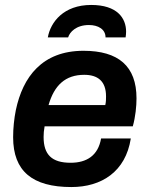

<svg xmlns="http://www.w3.org/2000/svg" viewBox="-20 -743 601 775"><path d="M348 -723C237 -723 184 -654 173 -592H255C261 -613 287 -642 339 -642C376 -642 406 -625 406 -592H487C488 -600 489 -607 489 -615C489 -670 453 -723 348 -723ZM268 12C390 12 487 -50 508 -184H388C376 -115 330 -86 265 -86C189 -86 156 -119 156 -190C156 -203 157 -217 160 -233H516C527 -272 531 -315 531 -346C531 -476 458 -538 317 -538C150 -538 72 -432 44 -299C37 -264 33 -226 33 -189C33 -52 111 12 268 12ZM176 -319C199 -399 244 -441 320 -441C374 -441 408 -416 408 -354C408 -344 408 -332 405 -319Z"/></svg>

Font: Archivo SemiBold
Style: Italic
Weight: 600
Italic angle: -10°
Designer: Hector Gatti
Foundry: Omnibus-Type
Version: Version 2.001